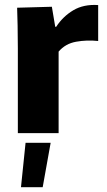

<svg xmlns="http://www.w3.org/2000/svg" viewBox="-20 -552 445 796"><path d="M54 0V-351Q54 -407 53 -446Q52 -485 51 -520L195 -524L209 -441H213Q241 -484 284 -509.5Q327 -535 387 -531V-382Q340 -387 295.5 -379Q251 -371 223 -338V0ZM86 40H190L157 224H67Z"/></svg>

Font: Murecho
Style: Bold
Weight: 700
Designer: Neil Summerour
Foundry: Positype
Version: Version 1.010; ttfautohint (v1.8.3)